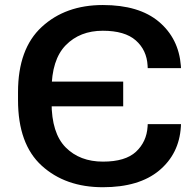

<svg xmlns="http://www.w3.org/2000/svg" viewBox="-20 -746 782 780"><path d="M121.1 -414.6V-314H480.5V-414.6ZM53.2 -339.4Q53.2 -160.6 149.4 -73Q245.6 14.6 397.9 14.6Q544.9 14.6 626.5 -53.2Q708 -121.1 714.8 -231.4L715.3 -241.7H580.1L579.6 -231.9Q575.7 -169.9 532.5 -129.6Q489.3 -89.4 398.4 -89.4Q304.2 -89.4 246.8 -147.2Q189.5 -205.1 189.5 -329.6V-380.4Q189.5 -503.4 247.1 -562.3Q304.7 -621.1 397.5 -621.1Q487.3 -621.1 531.7 -581.8Q576.2 -542.5 579.6 -479.5L580.1 -469.2H715.3L714.8 -478.5Q706.1 -589.8 625.5 -657.7Q544.9 -725.6 397.9 -725.6Q246.1 -725.6 149.7 -636.7Q53.2 -547.9 53.2 -371.6Z"/></svg>

Font: Roboto Flex
Style: wght 600 wdth 140 opsz 13.0 GRAD 0.00 slnt 0.00 XTRA 468 XOPQ 96 YOPQ 79 YTLC 514 YTUC 712 YTAS 750 YTDE -203.00 YTFI 738
Weight: 600
Width: 8
Designer: Berlow after Robertson
Foundry: Google
Version: Version 3.100